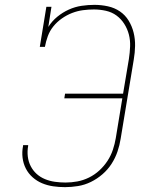

<svg xmlns="http://www.w3.org/2000/svg" viewBox="-20 -763 640 791"><path d="M248 8Q223 8 199 4.5Q175 1 153.5 -8Q132 -17 114.5 -32.5Q97 -48 86.5 -68.5Q76 -89 73 -113Q70 -137 75 -162V-165H96V-162Q92 -140 94.5 -118.5Q97 -97 106.5 -78.5Q116 -60 131 -46.5Q146 -33 165.5 -25Q185 -17 206.5 -14Q228 -11 250 -11Q274 -11 298.5 -15.5Q323 -20 346.5 -31.5Q370 -43 389.5 -61Q409 -79 423 -100.5Q437 -122 445 -146Q453 -170 457 -194L484 -358H245L248 -377H487L511 -520Q515 -546 516 -571.5Q517 -597 511 -620.5Q505 -644 492 -664.5Q479 -685 460 -699Q441 -713 416.5 -718.5Q392 -724 367 -724Q344 -724 321.5 -721Q299 -718 277 -709.5Q255 -701 235 -687Q215 -673 200 -654.5Q185 -636 177 -614Q169 -592 165 -570H144L171 -735H192L179 -652Q194 -676 216 -694Q238 -712 263.5 -723.5Q289 -735 316 -739Q343 -743 369 -743Q397 -743 424.5 -737Q452 -731 474 -716Q496 -701 510 -678Q524 -655 530.5 -628.5Q537 -602 536.5 -574Q536 -546 531 -517L477 -191Q473 -165 464 -138.5Q455 -112 439.5 -88Q424 -64 402 -45Q380 -26 354.5 -13.5Q329 -1 301.5 3.5Q274 8 248 8Z"/></svg>

Font: Iosevka HT Thin Extended
Style: Italic
Weight: 100
Width: 7
Italic angle: -9°
Monospace: yes
Designer: Belleve Invis
Foundry: Belleve Invis
Version: Version 32.3.0; ttfautohint (v1.8.4)